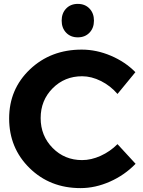

<svg xmlns="http://www.w3.org/2000/svg" viewBox="-20 -960 734 987"><path d="M27 -351Q27 -502 134 -603.5Q241 -705 400 -705Q476 -705 550 -673.5Q624 -642 676 -589L584 -477Q548 -519 499 -543.5Q450 -568 402 -568Q312 -568 250.5 -506Q189 -444 189 -353Q189 -262 250.5 -199.5Q312 -137 402 -137Q449 -137 497.5 -159Q546 -181 584 -219L677 -118Q621 -60 545.5 -26.5Q470 7 394 7Q237 7 132 -96Q27 -199 27 -351ZM320 -792Q297 -816 297 -854Q297 -892 320 -916Q343 -940 380 -940Q417 -940 440 -916Q463 -892 463 -854Q463 -816 440 -792Q417 -768 380 -768Q343 -768 320 -792Z"/></svg>

Font: Trueno
Style: SBd
Weight: 600
Designer: Julieta Ulanovsky
Foundry: Julieta Ulanovsky
Version: Version 3.001b